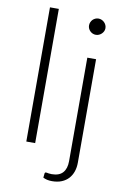

<svg xmlns="http://www.w3.org/2000/svg" viewBox="-99 -785 662 1025"><g transform="rotate(10 232.0 -272.0)"><path d="M134.5 -727.5V0H86.5V-727.5ZM377 -497.5V63.5Q377 89.5 369.5 111.5Q362 133.5 347.2 149.8Q332.5 166 310.2 175.2Q288 184.5 258 184.5Q243.5 184.5 232 182Q220.5 179.5 209.5 174L212 150Q213.5 145.5 216 144.8Q218.5 144 222.8 144.8Q227 145.5 233.5 146.8Q240 148 250 148Q290.5 148 310 126Q329.5 104 329.5 63.5V-497.5ZM397.5 -669Q397.5 -660 393.8 -652.2Q390 -644.5 383.8 -638.5Q377.5 -632.5 369.5 -629Q361.5 -625.5 352.5 -625.5Q343.5 -625.5 335.5 -629Q327.5 -632.5 321.5 -638.5Q315.5 -644.5 312 -652.2Q308.5 -660 308.5 -669Q308.5 -678 312 -686.2Q315.5 -694.5 321.5 -700.5Q327.5 -706.5 335.5 -710Q343.5 -713.5 352.5 -713.5Q361.5 -713.5 369.5 -710Q377.5 -706.5 383.8 -700.5Q390 -694.5 393.8 -686.2Q397.5 -678 397.5 -669Z"/></g></svg>

Font: Lato 2
Style: Regular
Weight: 300
Designer: Lukasz Dziedzic with Adam Twardoch and Botio Nikoltchev
Foundry: tyPoland Lukasz Dziedzic
Version: Version 2.015; 2015-08-06; http://www.latofonts.com/